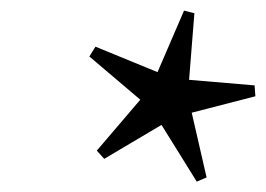

<svg xmlns="http://www.w3.org/2000/svg" viewBox="-20 -738 502 362"><path d="M369.5 -403.5 351 -395.5 284.5 -502.5 176.5 -438.5 162.5 -454 244.5 -550 148.5 -631.5 160 -650 277 -602 327 -718 346.5 -713 336.5 -587.5 460 -577 461.5 -556.5 341.5 -525.5Z"/></svg>

Font: Newsreader 60pt
Style: Bold Italic
Weight: 700
Italic angle: -17°
Designer: Hugues Gentile
Foundry: Production Type
Version: Version 1.003